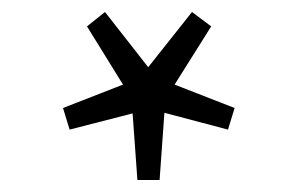

<svg xmlns="http://www.w3.org/2000/svg" viewBox="-20 -790 494 320"><path d="M332 -746 271 -649 371 -610 360 -574 254 -602 246 -490H209L201 -601L96 -574L85 -610L185 -649L125 -746L155 -770L227 -678L300 -770Z"/></svg>

Font: Nebula Sans Light
Style: Regular
Weight: 300
Designer: Paul D. Hunt for Adobe (as Source Sans)
Foundry: Nebula Entertainment & Broadcasting LLC
Version: Version 1.010